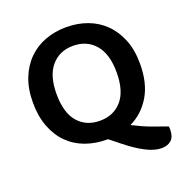

<svg xmlns="http://www.w3.org/2000/svg" viewBox="-138 -744 974 1024"><g transform="rotate(-20 349.0 -232.5)"><path d="M652 -305Q652 -195 608.5 -122.5Q565 -50 492 -15Q549 14 593.5 30.5Q638 47 682 62Q683 68 683 72.5Q683 77 683 81Q683 120 662.5 139Q642 158 607 158Q567 158 517 132Q467 106 409 59L354 15H348Q283 15 227 -5.5Q171 -26 130.5 -66.5Q90 -107 67 -167Q44 -227 44 -305Q44 -383 67.5 -442Q91 -501 132 -541.5Q173 -582 228.5 -602.5Q284 -623 348 -623Q412 -623 467.5 -602.5Q523 -582 564 -541.5Q605 -501 628.5 -442Q652 -383 652 -305ZM519 -305Q519 -409 472.5 -463Q426 -517 348 -517Q271 -517 224.5 -463Q178 -409 178 -305Q178 -199 224 -145.5Q270 -92 348 -92Q426 -92 472.5 -145.5Q519 -199 519 -305Z"/></g></svg>

Font: Baloo Paaji 2 SemiBold
Style: Regular
Weight: 600
Designer: Shuchita Grover, Noopur Datye and Ek Type
Foundry: Ek Type
Version: Version 1.640;hotconv 1.0.111;makeotfexe 2.5.65597; ttfautoh